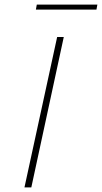

<svg xmlns="http://www.w3.org/2000/svg" viewBox="-20 -820 446 840"><path d="M141 -800H406L402 -778H137ZM230 -658H259L117 0H87Z"/></svg>

Font: Ysabeau Infant Extralight
Style: Italic
Weight: 200
Italic angle: -12°
Designer: Christian Thalmann (Catharsis Fonts)
Version: Version 0.003